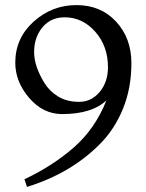

<svg xmlns="http://www.w3.org/2000/svg" viewBox="-20 -720 572 754"><path d="M86 14 76 -16Q188 -69 271 -142Q354 -215 398 -326Q341 -272 224 -272Q149 -272 94.5 -335.5Q40 -399 40 -474Q40 -570 112 -635Q184 -700 280 -700Q376 -700 436 -635Q496 -570 496 -472Q496 -374 463 -293Q430 -212 372 -154Q258 -39 86 14ZM404 -456Q404 -539 354 -595.5Q304 -652 234 -652Q179 -652 146.5 -612.5Q114 -573 114 -516Q114 -460 154 -395Q173 -363 207.5 -341.5Q242 -320 290.5 -320Q339 -320 371.5 -359Q404 -398 404 -456Z"/></svg>

Font: Montaga
Style: Regular
Weight: 400
Designer: Alejandra Rodriguez
Foundry: Alejandra Rodriguez
Version: Version 1.001